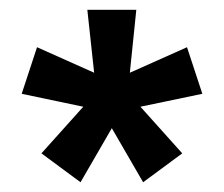

<svg xmlns="http://www.w3.org/2000/svg" viewBox="-20 -645 457 392"><path d="M144.4 -272.9 64.6 -331.9 150 -427.1 24.3 -453.5 55.6 -548.6 172.2 -496.5 158.3 -625H258.3L245.1 -496.5L361.8 -548.6L393.1 -453.5L266.7 -427.1L352.1 -331.9L272.2 -272.9L208.3 -383.3Z"/></svg>

Font: Afacad Flux
Style: Regular
Weight: 400
Designer: Kristian Moeller
Foundry: Dicotype
Version: Version 1.100